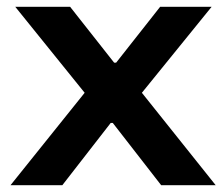

<svg xmlns="http://www.w3.org/2000/svg" viewBox="-20 -547 657 567"><path d="M11 0 230 -273 25 -527H187L317 -362H323L453 -527H605L399 -273L617 0H456L313 -184H307L164 0Z"/></svg>

Font: Archivo SemiBold SemiExpanded
Style: Regular
Weight: 600
Width: 6
Version: Version 2.001